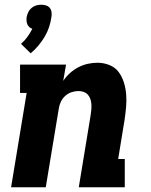

<svg xmlns="http://www.w3.org/2000/svg" viewBox="-20 -794 640 814"><path d="M110 -568 69 -608Q85 -622 96.5 -638Q108 -654 117 -672Q110 -674 104.5 -679Q99 -684 96 -691Q93 -698 92.5 -706Q92 -714 93 -722Q95 -732 100 -742.5Q105 -753 114 -760.5Q123 -768 133.5 -771Q144 -774 155 -774Q165 -774 175 -771Q185 -768 191 -760.5Q197 -753 198.5 -742.5Q200 -732 198 -722Q195 -700 188 -679Q181 -658 169.5 -638.5Q158 -619 143 -601Q128 -583 110 -568ZM27 0 93 -400H65V-520H260L248 -451Q260 -469 276.5 -484Q293 -499 312.5 -509Q332 -519 352.5 -523.5Q373 -528 393 -528Q420 -528 444.5 -518Q469 -508 483.5 -488Q498 -468 505.5 -443.5Q513 -419 515 -392.5Q517 -366 514.5 -339Q512 -312 508 -285L481 -120H509V0H314L364 -304Q366 -316 367 -327.5Q368 -339 367.5 -350.5Q367 -362 363.5 -373Q360 -384 353 -392Q346 -400 335.5 -404Q325 -408 313 -408Q298 -408 283 -403Q268 -398 256 -387Q244 -376 237.5 -361.5Q231 -347 229 -332L174 0Z"/></svg>

Font: Iosevka Etoile Heavy
Style: Italic
Weight: 900
Italic angle: -9°
Designer: Belleve Invis
Foundry: Belleve Invis
Version: Version 22.1.2; ttfautohint (v1.8.4)